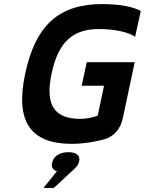

<svg xmlns="http://www.w3.org/2000/svg" viewBox="-20 -699 713 945"><path d="M645 -518 673 -645C637 -665 571 -679 484 -679C273 -679 155 -578 104 -336C53 -98 132 9 334 9C410 9 485 -10 502 -16C544 -32 573 -66 584 -115L643 -393H407L382 -277H492L461 -130C439 -122 411 -114 376 -114C250 -114 200 -179 234 -337C267 -494 340 -556 466 -556C545 -556 612 -541 645 -518ZM194 226H245L329 148C352 128 365 114 368 100L369 98C377 68 358 50 317 50C274 50 245 69 238 98L237 100C231 122 239 137 260 144Z"/></svg>

Font: LT Wave Mono Bold
Style: Italic
Weight: 700
Designer: Daniel Lyons
Version: Version 2.5 (Glyphs App)